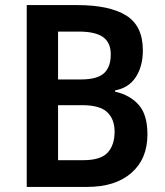

<svg xmlns="http://www.w3.org/2000/svg" viewBox="-20 -734 648 754"><path d="M284 -714Q409 -714 475 -673.5Q541 -633 541 -536Q541 -474 513.5 -431.5Q486 -389 432 -379V-374Q490 -361 524.5 -322.5Q559 -284 559 -206Q559 -110 496 -55Q433 0 323 0H85V-714ZM297 -422Q362 -422 388.5 -446.5Q415 -471 415 -520Q415 -567 384.5 -588.5Q354 -610 289 -610H208V-422ZM208 -321V-105H308Q375 -105 402.5 -134.5Q430 -164 430 -217Q430 -266 401 -293.5Q372 -321 302 -321Z"/></svg>

Font: Noto Sans Malayalam SemiCondensed SemiBold
Style: Regular
Weight: 600
Width: 4
Designer: Jelle Bosma - Monotype Design Team
Foundry: Monotype Imaging Inc.
Version: Version 2.104; ttfautohint (v1.8.4.7-5d5b)